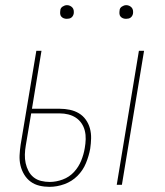

<svg xmlns="http://www.w3.org/2000/svg" viewBox="-20 -717 640 745"><path d="M433 0 519 -520H539L453 0ZM172 8Q152 8 133 3.5Q114 -1 99 -12Q84 -23 74 -39.5Q64 -56 59.5 -75Q55 -94 56 -114.5Q57 -135 60 -155L121 -520H141L104 -295H212Q232 -295 251 -291Q270 -287 286 -277.5Q302 -268 313 -252.5Q324 -237 329 -218.5Q334 -200 333.5 -180Q333 -160 330 -140Q325 -112 313.5 -84Q302 -56 280.5 -34.5Q259 -13 230 -2.5Q201 8 172 8ZM173 -11Q198 -11 223.5 -20.5Q249 -30 267 -49.5Q285 -69 295 -93.5Q305 -118 309 -143Q312 -160 312.5 -177Q313 -194 309 -210Q305 -226 296 -239Q287 -252 274 -260.5Q261 -269 245 -273Q229 -277 212 -277H101L80 -152Q77 -135 76.5 -117.5Q76 -100 79.5 -84Q83 -68 90.5 -53.5Q98 -39 110.5 -29Q123 -19 139.5 -15Q156 -11 173 -11ZM469 -644Q463 -644 457.5 -646Q452 -648 448 -652.5Q444 -657 443.5 -663.5Q443 -670 444 -676Q444 -681 446.5 -685Q449 -689 453 -691.5Q457 -694 461 -695.5Q465 -697 470 -697Q476 -697 481.5 -694.5Q487 -692 491 -687.5Q495 -683 496 -676.5Q497 -670 496 -664Q495 -659 492.5 -655Q490 -651 486.5 -648.5Q483 -646 478.5 -645Q474 -644 469 -644ZM239 -644Q233 -644 227.5 -646Q222 -648 218 -652.5Q214 -657 213.5 -663.5Q213 -670 214 -676Q214 -681 216.5 -685Q219 -689 223 -691.5Q227 -694 231 -695.5Q235 -697 240 -697Q246 -697 251.5 -694.5Q257 -692 261 -687.5Q265 -683 266 -676.5Q267 -670 266 -664Q265 -659 262.5 -655Q260 -651 256.5 -648.5Q253 -646 248.5 -645Q244 -644 239 -644Z"/></svg>

Font: Iosevka Thin Extended
Style: Italic
Weight: 100
Width: 7
Italic angle: -9°
Monospace: yes
Designer: Belleve Invis
Foundry: Belleve Invis
Version: Version 32.5.0; ttfautohint (v1.8.4)